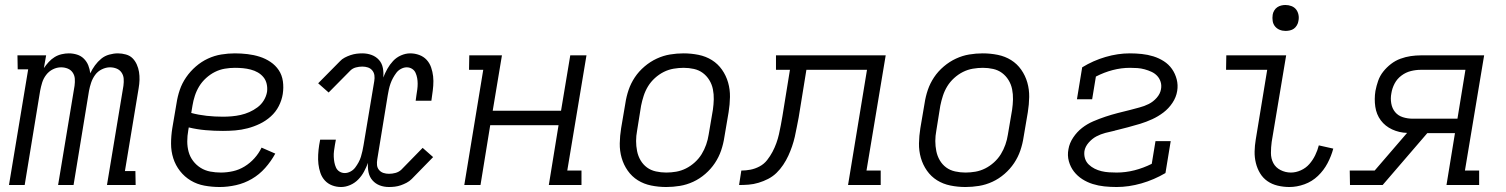

<svg xmlns="http://www.w3.org/2000/svg" viewBox="-20 -742 6040 770"><path d="M524 0H409L475 -398Q477 -413 476 -426.5Q475 -440 467.5 -451Q460 -462 447.5 -467Q435 -472 421 -472Q405 -472 388.5 -464Q372 -456 361.5 -441.5Q351 -427 345.5 -410.5Q340 -394 337 -378L275 0H213L279 -398Q281 -413 280 -426.5Q279 -440 271.5 -451Q264 -462 251.5 -467Q239 -472 225 -472Q208 -472 192 -464Q176 -456 165 -441.5Q154 -427 149 -410.5Q144 -394 141 -378L79 0H16L93 -464H51L50 -520H165L156 -469Q165 -482 175.5 -493.5Q186 -505 199 -513Q212 -521 227 -524.5Q242 -528 256 -528Q273 -528 289 -523Q305 -518 316.5 -506.5Q328 -495 334 -480Q340 -465 342 -448Q350 -465 361 -480Q372 -495 386 -506.5Q400 -518 418 -523Q436 -528 453 -528Q469 -528 485 -523.5Q501 -519 511.5 -508.5Q522 -498 528.5 -483.5Q535 -469 537.5 -453.5Q540 -438 539.5 -421.5Q539 -405 536 -388L481 -56H523Z M861 8Q830 8 800 2.5Q770 -3 745 -18Q720 -33 702 -56Q684 -79 675 -107Q666 -135 666 -166Q666 -197 671 -228L688 -328Q692 -355 701 -381.5Q710 -408 726.5 -432Q743 -456 765.5 -475.5Q788 -495 814 -507Q840 -519 867.5 -523.5Q895 -528 922 -528Q947 -528 972.5 -525Q998 -522 1021.5 -514.5Q1045 -507 1065 -493.5Q1085 -480 1098 -460.5Q1111 -441 1114.5 -416Q1118 -391 1114 -365Q1110 -340 1098 -316.5Q1086 -293 1066 -275Q1046 -257 1022 -245.5Q998 -234 973 -227.5Q948 -221 923.5 -219Q899 -217 874 -217Q839 -217 804.5 -220Q770 -223 737 -231L735 -219Q731 -197 731 -175Q731 -153 736.5 -133Q742 -113 754.5 -96.5Q767 -80 784.5 -69Q802 -58 823 -54Q844 -50 866 -50Q890 -50 914.5 -55.5Q939 -61 961 -74.5Q983 -88 1000.5 -107.5Q1018 -127 1029 -150L1084 -126Q1067 -95 1043.5 -68.5Q1020 -42 990 -24.5Q960 -7 926.5 0.5Q893 8 861 8ZM874 -274Q891 -274 909 -275.5Q927 -277 945 -281Q963 -285 980 -292.5Q997 -300 1012.5 -311.5Q1028 -323 1038 -339.5Q1048 -356 1051 -374Q1053 -390 1049.5 -405.5Q1046 -421 1036.5 -432.5Q1027 -444 1014 -451.5Q1001 -459 985.5 -463Q970 -467 954.5 -468.5Q939 -470 922 -470Q902 -470 881.5 -466.5Q861 -463 842 -453.5Q823 -444 806.5 -429Q790 -414 779 -396Q768 -378 761.5 -358Q755 -338 752 -319L747 -289Q777 -281 809 -277.5Q841 -274 874 -274Z M1348 8Q1329 8 1312 1.5Q1295 -5 1283 -18Q1271 -31 1265 -48.5Q1259 -66 1257 -84Q1255 -102 1256 -121.5Q1257 -141 1260 -160L1264 -182H1327L1323 -160Q1321 -148 1319.5 -136.5Q1318 -125 1318.5 -113.5Q1319 -102 1321 -91Q1323 -80 1327.5 -70Q1332 -60 1341.5 -54Q1351 -48 1363 -48Q1374 -48 1385.5 -54Q1397 -60 1404.5 -70Q1412 -80 1418 -91Q1424 -102 1427.5 -113.5Q1431 -125 1433.5 -136.5Q1436 -148 1438 -160L1481 -417Q1483 -429 1481.5 -440Q1480 -451 1473 -459.5Q1466 -468 1455.5 -471.5Q1445 -475 1433 -475Q1420 -475 1407 -471.5Q1394 -468 1385 -459L1298 -371L1256 -408L1343 -496Q1351 -505 1362.5 -511Q1374 -517 1386 -521Q1398 -525 1409.5 -526.5Q1421 -528 1433 -528Q1453 -528 1470.5 -521.5Q1488 -515 1500 -501.5Q1512 -488 1515.5 -469Q1519 -450 1517 -431Q1524 -449 1533.5 -466Q1543 -483 1556.5 -497.5Q1570 -512 1588.5 -520Q1607 -528 1625 -528Q1644 -528 1661.5 -521.5Q1679 -515 1691 -502Q1703 -489 1709 -471.5Q1715 -454 1717 -436Q1719 -418 1717.5 -398.5Q1716 -379 1713 -360L1710 -338H1647L1650 -360Q1652 -372 1653.5 -383.5Q1655 -395 1655 -406.5Q1655 -418 1653 -429Q1651 -440 1646.5 -450Q1642 -460 1632.5 -466Q1623 -472 1611 -472Q1600 -472 1588.5 -466Q1577 -460 1569.5 -450Q1562 -440 1556 -429Q1550 -418 1546 -406.5Q1542 -395 1539.5 -383.5Q1537 -372 1535 -360L1493 -103Q1491 -91 1492 -80Q1493 -69 1500 -60.5Q1507 -52 1517.5 -48.5Q1528 -45 1540 -45Q1553 -45 1566 -48.5Q1579 -52 1589 -61L1675 -149L1717 -112L1631 -24Q1622 -15 1610.5 -9Q1599 -3 1587.5 1Q1576 5 1564 6.5Q1552 8 1540 8Q1520 8 1503 1.5Q1486 -5 1474 -18.5Q1462 -32 1458 -51Q1454 -70 1456 -89Q1449 -71 1440 -54Q1431 -37 1417 -22.5Q1403 -8 1384.5 0Q1366 8 1348 8Z M1842 0 1918 -462H1861L1862 -520H1993L1956 -298H2230L2267 -520H2332L2255 -58H2312V0H2181L2220 -240H1946L1907 0Z M2652 8Q2621 8 2591.5 2Q2562 -4 2538 -19Q2514 -34 2497.5 -57.5Q2481 -81 2473 -109Q2465 -137 2465.5 -167Q2466 -197 2471 -228L2488 -328Q2492 -355 2501 -381.5Q2510 -408 2526 -432Q2542 -456 2565 -475.5Q2588 -495 2614 -507Q2640 -519 2667 -523.5Q2694 -528 2721 -528Q2752 -528 2781.5 -522Q2811 -516 2835 -501Q2859 -486 2875.5 -462.5Q2892 -439 2900 -411Q2908 -383 2907.5 -353Q2907 -323 2902 -292L2885 -192Q2881 -165 2872 -138.5Q2863 -112 2847 -88Q2831 -64 2808.5 -44.5Q2786 -25 2760 -13Q2734 -1 2706.5 3.5Q2679 8 2652 8ZM2652 -50Q2672 -50 2692 -53.5Q2712 -57 2731 -66.5Q2750 -76 2766.5 -91Q2783 -106 2794 -124Q2805 -142 2812 -162Q2819 -182 2822 -202L2839 -302Q2842 -323 2842.5 -343.5Q2843 -364 2839 -384Q2835 -404 2824.5 -421Q2814 -438 2798.5 -449.5Q2783 -461 2763 -465.5Q2743 -470 2722 -470Q2702 -470 2681.5 -466.5Q2661 -463 2642 -453.5Q2623 -444 2606.5 -429Q2590 -414 2579 -396Q2568 -378 2561.5 -358Q2555 -338 2551 -318L2535 -218Q2531 -197 2531 -176.5Q2531 -156 2535 -136Q2539 -116 2549 -99Q2559 -82 2574.5 -70.5Q2590 -59 2610.5 -54.5Q2631 -50 2652 -50Z M3381 0 3457 -462H3214L3183 -271Q3179 -252 3175.5 -232.5Q3172 -213 3167.5 -193.5Q3163 -174 3156.5 -155Q3150 -136 3141.5 -117.5Q3133 -99 3121 -81Q3109 -63 3094 -48.5Q3079 -34 3060.5 -24.5Q3042 -15 3022 -9Q3002 -3 2982.5 -1.5Q2963 0 2944 0L2953 -58Q2971 -58 2989.5 -61.5Q3008 -65 3026 -74.5Q3044 -84 3056.5 -100Q3069 -116 3078 -133Q3087 -150 3093.5 -168Q3100 -186 3104 -204Q3108 -222 3111.5 -240.5Q3115 -259 3118 -277L3148 -462H3092V-520H3532L3455 -58H3512V0Z M3852 8Q3821 8 3791.5 2Q3762 -4 3738 -19Q3714 -34 3697.5 -57.5Q3681 -81 3673 -109Q3665 -137 3665.5 -167Q3666 -197 3671 -228L3688 -328Q3692 -355 3701 -381.5Q3710 -408 3726 -432Q3742 -456 3765 -475.5Q3788 -495 3814 -507Q3840 -519 3867 -523.5Q3894 -528 3921 -528Q3952 -528 3981.5 -522Q4011 -516 4035 -501Q4059 -486 4075.5 -462.5Q4092 -439 4100 -411Q4108 -383 4107.5 -353Q4107 -323 4102 -292L4085 -192Q4081 -165 4072 -138.5Q4063 -112 4047 -88Q4031 -64 4008.5 -44.5Q3986 -25 3960 -13Q3934 -1 3906.5 3.5Q3879 8 3852 8ZM3852 -50Q3872 -50 3892 -53.5Q3912 -57 3931 -66.5Q3950 -76 3966.5 -91Q3983 -106 3994 -124Q4005 -142 4012 -162Q4019 -182 4022 -202L4039 -302Q4042 -323 4042.5 -343.5Q4043 -364 4039 -384Q4035 -404 4024.5 -421Q4014 -438 3998.5 -449.5Q3983 -461 3963 -465.5Q3943 -470 3922 -470Q3902 -470 3881.5 -466.5Q3861 -463 3842 -453.5Q3823 -444 3806.5 -429Q3790 -414 3779 -396Q3768 -378 3761.5 -358Q3755 -338 3751 -318L3735 -218Q3731 -197 3731 -176.5Q3731 -156 3735 -136Q3739 -116 3749 -99Q3759 -82 3774.5 -70.5Q3790 -59 3810.5 -54.5Q3831 -50 3852 -50Z M4458 8Q4433 8 4409 5.5Q4385 3 4362.5 -4Q4340 -11 4320.5 -23.5Q4301 -36 4287 -54Q4273 -72 4266.5 -95.5Q4260 -119 4265 -144Q4269 -168 4284 -190.5Q4299 -213 4319.5 -229Q4340 -245 4364.5 -255.5Q4389 -266 4413 -274Q4437 -282 4462 -288.5Q4487 -295 4512 -301Q4530 -306 4549.5 -311Q4569 -316 4587 -325Q4605 -334 4619 -350Q4633 -366 4636 -384Q4639 -400 4634.5 -414Q4630 -428 4620.5 -438Q4611 -448 4598 -454Q4585 -460 4570.5 -464Q4556 -468 4541.5 -469Q4527 -470 4512 -470Q4477 -470 4442.5 -461Q4408 -452 4375 -435L4360 -344H4299L4320 -472Q4364 -499 4413.5 -513.5Q4463 -528 4511 -528Q4535 -528 4559 -525.5Q4583 -523 4605.5 -516Q4628 -509 4647.5 -496.5Q4667 -484 4680 -465.5Q4693 -447 4699 -424Q4705 -401 4701 -377Q4697 -352 4682 -329.5Q4667 -307 4646 -291Q4625 -275 4601 -264Q4577 -253 4552.5 -245.5Q4528 -238 4503 -231.5Q4478 -225 4454 -219H4453L4451 -218Q4432 -214 4413 -209Q4394 -204 4377 -195Q4360 -186 4346 -170Q4332 -154 4329 -136Q4327 -120 4331.5 -106Q4336 -92 4346.5 -82Q4357 -72 4370 -65.5Q4383 -59 4397.5 -55.5Q4412 -52 4427.5 -51Q4443 -50 4458 -50Q4494 -50 4529.5 -59Q4565 -68 4599 -85L4614 -176H4675L4654 -48Q4608 -21 4557.5 -6.5Q4507 8 4458 8Z M5151 8Q5127 8 5104 2.5Q5081 -3 5063 -15.5Q5045 -28 5033.5 -47Q5022 -66 5016.5 -88.5Q5011 -111 5011.5 -134.5Q5012 -158 5016 -182L5062 -462H4897L4898 -520H5138L5080 -173Q5077 -151 5077 -128.5Q5077 -106 5086.5 -88Q5096 -70 5115.5 -60Q5135 -50 5157 -50Q5177 -50 5197 -59Q5217 -68 5231 -84Q5245 -100 5254.5 -119.5Q5264 -139 5269 -159L5327 -146Q5319 -116 5304 -87.5Q5289 -59 5265.5 -36.5Q5242 -14 5211.5 -3Q5181 8 5151 8ZM5136 -618Q5123 -618 5112 -622.5Q5101 -627 5093.5 -636Q5086 -645 5084 -657.5Q5082 -670 5084 -683Q5085 -691 5090 -699.5Q5095 -708 5102.5 -713Q5110 -718 5118.5 -720Q5127 -722 5135 -722Q5148 -722 5159.5 -717.5Q5171 -713 5178 -704Q5185 -695 5187.5 -682.5Q5190 -670 5187 -657Q5186 -649 5181 -640.5Q5176 -632 5169 -627Q5162 -622 5153 -620Q5144 -618 5136 -618Z M5394 0 5393 -58H5493L5623 -209Q5591 -210 5563 -223Q5535 -236 5517.5 -259.5Q5500 -283 5495.5 -314Q5491 -345 5496 -377Q5500 -398 5507 -418Q5514 -438 5527.5 -455Q5541 -472 5558.5 -485.5Q5576 -499 5596.5 -506.5Q5617 -514 5637.5 -517Q5658 -520 5678 -520H5932L5855 -58H5912V0H5781L5815 -208H5704L5525 0ZM5646 -266H5825L5857 -462H5678Q5658 -462 5638 -457Q5618 -452 5600.5 -439Q5583 -426 5573 -407Q5563 -388 5560 -368Q5556 -348 5559.5 -327.5Q5563 -307 5575 -292.5Q5587 -278 5606 -272Q5625 -266 5646 -266Z"/></svg>

Font: Iosevka HT Light Extended
Style: Italic
Weight: 300
Width: 7
Italic angle: -9°
Monospace: yes
Designer: Belleve Invis
Foundry: Belleve Invis
Version: Version 32.3.0; ttfautohint (v1.8.4)